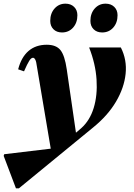

<svg xmlns="http://www.w3.org/2000/svg" viewBox="-100 -755 730 1047"><path d="M-13 272 -80 95 -77 86 216 51 281 -3 343 -56Q390 -98 411 -166.5Q432 -235 426.5 -321Q421 -407 386 -496H559Q593 -429 585 -352.5Q577 -276 532.5 -200.5Q488 -125 408 -60L3 272ZM183 93 101 -394Q98 -419 92.5 -429.5Q87 -440 80 -440Q70 -440 59.5 -423.5Q49 -407 31 -366L-1 -377Q16 -443 55.5 -477Q95 -511 155 -511Q206 -511 229.5 -482Q253 -453 264 -377L317 -12ZM457 -578Q428 -578 410.5 -595.5Q393 -613 393 -641Q393 -682 416.5 -708.5Q440 -735 476 -735Q505 -735 523 -717.5Q541 -700 541 -672Q541 -631 517.5 -604.5Q494 -578 457 -578ZM238 -578Q209 -578 191.5 -595.5Q174 -613 174 -641Q174 -682 197.5 -708.5Q221 -735 257 -735Q286 -735 304 -717.5Q322 -700 322 -672Q322 -631 298.5 -604.5Q275 -578 238 -578Z"/></svg>

Font: Platypi Light
Style: Bold Italic
Weight: 700
Italic angle: -13°
Version: Version 1.200